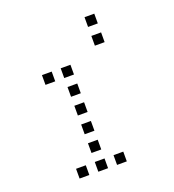

<svg xmlns="http://www.w3.org/2000/svg" viewBox="-136 -882 872 963"><g transform="rotate(-20 300.0 -400.0)"><path d="M425 -776Q424 -776 424 -776Q424 -776 424 -775V-725Q424 -724 424 -724Q424 -724 425 -724H475Q476 -724 476 -724Q476 -724 476 -725V-775Q476 -776 476 -776Q476 -776 475 -776ZM425 -676Q424 -676 424 -676Q424 -676 424 -675V-625Q424 -624 424 -624Q424 -624 425 -624H475Q476 -624 476 -624Q476 -624 476 -625V-675Q476 -676 476 -676Q476 -676 475 -676ZM125 -576Q124 -576 124 -576Q124 -576 124 -575V-525Q124 -524 124 -524Q124 -524 125 -524H175Q176 -524 176 -524Q176 -524 176 -525V-575Q176 -576 176 -576Q176 -576 175 -576ZM225 -576Q224 -576 224 -576Q224 -576 224 -575V-525Q224 -524 224 -524Q224 -524 225 -524H275Q276 -524 276 -524Q276 -524 276 -525V-575Q276 -576 276 -576Q276 -576 275 -576ZM225 -476Q224 -476 224 -476Q224 -476 224 -475V-425Q224 -424 224 -424Q224 -424 225 -424H275Q276 -424 276 -424Q276 -424 276 -425V-475Q276 -476 276 -476Q276 -476 275 -476ZM225 -376Q224 -376 224 -376Q224 -376 224 -375V-325Q224 -324 224 -324Q224 -324 225 -324H275Q276 -324 276 -324Q276 -324 276 -325V-375Q276 -376 276 -376Q276 -376 275 -376ZM225 -276Q224 -276 224 -276Q224 -276 224 -275V-225Q224 -224 224 -224Q224 -224 225 -224H275Q276 -224 276 -224Q276 -224 276 -225V-275Q276 -276 276 -276Q276 -276 275 -276ZM225 -176Q224 -176 224 -176Q224 -176 224 -175V-125Q224 -124 224 -124Q224 -124 225 -124H275Q276 -124 276 -124Q276 -124 276 -125V-175Q276 -176 276 -176Q276 -176 275 -176ZM125 -76Q124 -76 124 -76Q124 -76 124 -75V-25Q124 -24 124 -24Q124 -24 125 -24H175Q176 -24 176 -24Q176 -24 176 -25V-75Q176 -76 176 -76Q176 -76 175 -76ZM225 -76Q224 -76 224 -76Q224 -76 224 -75V-25Q224 -24 224 -24Q224 -24 225 -24H275Q276 -24 276 -24Q276 -24 276 -25V-75Q276 -76 276 -76Q276 -76 275 -76ZM325 -76Q324 -76 324 -76Q324 -76 324 -75V-25Q324 -24 324 -24Q324 -24 325 -24H375Q376 -24 376 -24Q376 -24 376 -25V-75Q376 -76 376 -76Q376 -76 375 -76Z"/></g></svg>

Font: Doto
Style: Regular
Weight: 400
Monospace: yes
Version: Version 1.000